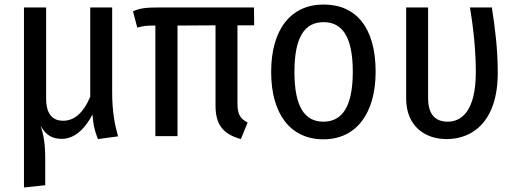

<svg xmlns="http://www.w3.org/2000/svg" viewBox="-20 -602 2287 849"><path d="M502 1C488 -48 476 -108 476 -193V-569H379V-174C347 -99 306 -68 259 -68C217 -68 184 -93 184 -165V-569H86V227L180 217V102C180 33 173 -3 160 -46C181 -6 210 12 253 12C315 12 360 -40 389 -96C392 -54 397 -27 413 13Z M1030 -145V-490H1104L1103 -569H684C625 -569 600 -566 568 -552L587 -480C616 -488 629 -489 667 -489V0H765V-489L933 -490V-135C933 -50 967 -9 1045 13L1075 -60C1043 -77 1030 -95 1030 -145Z M1411 -582C1266 -582 1179 -472 1179 -284C1179 -97 1265 14 1410 14C1555 14 1641 -100 1641 -285C1641 -478 1556 -582 1411 -582ZM1411 -504C1493 -504 1540 -440 1540 -285C1540 -130 1493 -64 1410 -64C1327 -64 1282 -130 1282 -284C1282 -440 1328 -504 1411 -504Z M2155 -569H2058C2075 -469 2084 -370 2084 -284C2084 -108 2019 -64 1960 -64C1905 -64 1873 -96 1873 -168V-569H1776V-166C1776 -48 1855 13 1955 13C2070 13 2181 -65 2181 -280C2181 -386 2169 -478 2155 -569Z"/></svg>

Font: Glow Sans SC Condensed Medium
Style: Regular
Weight: 600
Width: 3
Designer: Ryoko NISHIZUKA (kana, bopomofo & ideographs); Paul D. Hunt (Latin, Greek & Cyrillic); Sandoll Communications, Soo-young
Version: Version 0.93